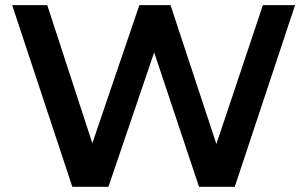

<svg xmlns="http://www.w3.org/2000/svg" viewBox="-20 -720 1184 740"><path d="M26.9 -700.2H162.1L335.9 -168L517.1 -700.2H637.2L814 -165L993.2 -700.2H1117.2L884.8 0H747.1L574.2 -518.1L397.9 0H258.8Z"/></svg>

Font: Montserrat SemiBold
Style: Regular
Weight: 600
Designer: Julieta Ulanovsky
Foundry: Julieta Ulanovsky
Version: Version 7.200